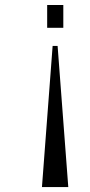

<svg xmlns="http://www.w3.org/2000/svg" viewBox="-20 -530 363 773"><path d="M148.9 223.1H254.9L211.9 -345.2H191.9ZM169.9 -418V-509.8H234.9V-418Z"/></svg>

Font: Halibut Cnd
Style: Regular
Weight: 400
Width: 3
Designer: Matteo Maggi
Foundry: Collletttivo
Version: Version 3.080 | FøM Fix